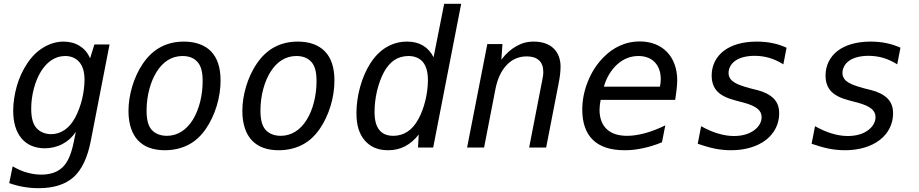

<svg xmlns="http://www.w3.org/2000/svg" viewBox="-20 -780 4856 1015"><path d="M183.6 214.8C263.2 214.8 325.7 195.3 369.1 156.2C412.6 117.2 442.9 52.7 460 -35.2L559.1 -544.9H479L456.1 -471.2C444.3 -500.5 425.3 -522 402.3 -536.6C377.4 -552.2 348.6 -560.1 316.4 -560.1C279.8 -560.1 244.6 -549.8 210.9 -529.8C177.2 -509.8 149.9 -483.4 124 -444.8C100.1 -409.2 82 -369.6 69.3 -326.2C56.2 -281.2 49.8 -234.9 49.8 -194.3C49.8 -133.8 64 -83.5 93.8 -48.3C122.6 -14.2 165 3.9 216.3 3.9C249 3.9 281.2 -3.4 310.1 -18.6C338.4 -33.2 361.8 -54.7 380.9 -83L369.1 -25.9C356.4 36.1 337.9 78.1 311 104C284.2 129.9 246.6 143.1 198.2 143.1C172.4 143.1 146.5 139.2 121.1 131.8C95.2 124.5 72.8 114.3 46.9 99.1L28.8 188C53.2 196.8 78.6 203.6 104.5 208C130.4 212.4 155.8 214.8 183.6 214.8ZM250.5 -70.8C218.8 -70.8 190.9 -82.5 172.4 -103.5C156.2 -122.1 145 -151.9 145 -205.6C145 -275.4 164.1 -349.6 196.3 -401.9C226.6 -451.2 270 -483.9 324.2 -483.9C355 -483.9 381.3 -473.1 399.4 -451.7C418 -429.7 426.8 -398.9 426.8 -357.9C426.8 -329.1 422.4 -290 413.6 -254.4C406.2 -224.1 392.6 -185.5 376 -155.8C360.8 -128.4 342.3 -106.9 321.3 -92.8C298.8 -77.6 274.9 -70.8 250.5 -70.8Z M851.1 14.2C896.5 14.2 939.5 4.4 976.1 -14.6C1012.7 -33.7 1043 -61.5 1069.8 -101.1C1090.3 -131.3 1111.3 -172.4 1126 -221.2C1139.2 -265.6 1146 -310.5 1146 -354.5C1146 -422.4 1129.4 -473.1 1096.2 -507.8C1062 -543.5 1011.2 -560.1 952.1 -560.1C906.2 -560.1 865.2 -550.3 828.6 -530.8C792.5 -511.2 762.7 -483.4 735.8 -444.3C710 -406.7 691.4 -364.3 679.2 -323.7C666 -279.8 659.2 -235.8 659.2 -193.4C659.2 -123 678.2 -71.8 708.5 -39.1C742.2 -2.4 791.5 14.2 851.1 14.2ZM862.3 -62C830.1 -62 801.3 -72.3 782.2 -93.3C762.2 -115.7 754.9 -149.9 754.9 -196.3C754.9 -274.9 775.9 -349.1 808.1 -400.4C840.8 -452.6 886.7 -483.9 944.8 -483.9C976.6 -483.9 1004.4 -474.6 1023.9 -452.6C1043.9 -430.2 1051.3 -397.5 1051.3 -350.6C1051.3 -276.4 1033.2 -200.7 998.5 -145.5C965.3 -92.8 918.5 -62 862.3 -62Z M1453.1 14.2C1498.5 14.2 1541.5 4.4 1578.1 -14.6C1614.7 -33.7 1645 -61.5 1671.9 -101.1C1692.4 -131.3 1713.4 -172.4 1728 -221.2C1741.2 -265.6 1748 -310.5 1748 -354.5C1748 -422.4 1731.4 -473.1 1698.2 -507.8C1664.1 -543.5 1613.3 -560.1 1554.2 -560.1C1508.3 -560.1 1467.3 -550.3 1430.7 -530.8C1394.5 -511.2 1364.7 -483.4 1337.9 -444.3C1312 -406.7 1293.5 -364.3 1281.2 -323.7C1268.1 -279.8 1261.2 -235.8 1261.2 -193.4C1261.2 -123 1280.3 -71.8 1310.5 -39.1C1344.2 -2.4 1393.6 14.2 1453.1 14.2ZM1464.4 -62C1432.1 -62 1403.3 -72.3 1384.3 -93.3C1364.3 -115.7 1356.9 -149.9 1356.9 -196.3C1356.9 -274.9 1377.9 -349.1 1410.2 -400.4C1442.9 -452.6 1488.8 -483.9 1546.9 -483.9C1578.6 -483.9 1606.4 -474.6 1626 -452.6C1646 -430.2 1653.3 -397.5 1653.3 -350.6C1653.3 -276.4 1635.3 -200.7 1600.6 -145.5C1567.4 -92.8 1520.5 -62 1464.4 -62Z M2031.7 14.2C2064.9 14.2 2094.7 7.3 2121.6 -6.8C2148.4 -21 2172.4 -41.5 2193.4 -68.8L2189.9 0H2270L2418 -759.8H2328.1L2272 -477.1C2258.8 -503.9 2240.7 -524.4 2216.3 -539.1C2192.4 -553.2 2165.5 -560.1 2132.3 -560.1C2091.8 -560.1 2055.7 -549.8 2023.4 -530.8C1991.2 -511.7 1962.4 -483.9 1937 -443.8C1916 -410.6 1897.5 -370.1 1883.8 -320.8C1870.6 -273.4 1864.3 -225.1 1864.3 -182.6C1864.3 -117.7 1878.9 -71.3 1908.7 -37.1C1937 -4.4 1976.6 14.2 2031.7 14.2ZM2059.1 -62C2026.4 -62 2001.5 -72.3 1984.9 -93.3C1968.3 -114.3 1960 -144.5 1960 -189.5C1960 -222.2 1964.4 -262.7 1973.1 -299.3C1981.9 -335.9 1995.6 -373 2009.8 -398.9C2024.4 -425.8 2044.4 -449.2 2065.4 -462.9C2085.4 -476.1 2111.8 -483.9 2139.2 -483.9C2174.3 -483.9 2200.2 -471.2 2216.3 -451.2C2233.4 -430.2 2242.2 -398.4 2242.2 -355C2242.2 -322.8 2237.3 -284.2 2228.5 -248C2219.2 -210 2207 -177.7 2190.9 -148.9C2174.8 -120.1 2157.2 -99.1 2134.3 -84C2111.8 -69.3 2086.9 -62 2059.1 -62Z M2449.2 0H2539.1L2599.1 -309.1C2609.9 -363.8 2629.9 -406.2 2658.7 -436.5C2687.5 -466.8 2722.7 -481.9 2764.6 -481.9C2792.5 -481.9 2814.5 -475.1 2829.6 -460.9C2844.7 -446.8 2852.1 -427.2 2852.1 -398.9C2852.1 -382.3 2849.6 -373 2844.7 -346.2C2843.8 -342.3 2845.2 -345.2 2843.3 -339.4L2777.3 0H2867.2L2933.1 -338.9C2937.5 -361.8 2939.5 -374 2940.9 -387.2C2942.4 -400.4 2943.4 -417.5 2943.4 -428.2C2943.4 -467.3 2930.2 -502 2905.8 -524.9C2880.9 -548.3 2844.7 -560.1 2802.2 -560.1C2766.1 -560.1 2737.8 -551.8 2710 -536.1C2681.2 -520 2654.8 -496.6 2630.4 -464.8L2636.2 -546.9H2556.2Z M3282.7 14.2C3317.9 14.2 3347.2 10.3 3379.4 3.4C3413.1 -3.9 3442.4 -12.7 3479.5 -27.8L3497.1 -117.2C3460 -99.1 3424.3 -85.4 3390.6 -76.2C3356.4 -66.9 3325.7 -62 3295.4 -62C3249 -62 3211.9 -73.7 3187 -97.7C3162.1 -121.6 3149.4 -156.2 3149.4 -199.7C3149.4 -208 3149.9 -215.3 3150.9 -223.6C3151.9 -231.9 3153.3 -241.7 3155.3 -252H3549.3C3554.2 -282.7 3556.6 -304.7 3557.6 -314.9C3559.1 -331.1 3560.1 -342.3 3560.1 -356C3560.1 -415.5 3541.5 -468.8 3505.9 -505.4C3471.7 -540.5 3422.9 -561 3361.3 -561C3324.2 -561 3291 -553.7 3258.3 -539.1C3226.6 -524.9 3197.8 -505.4 3168.5 -475.1C3133.8 -439.5 3106.9 -397.5 3087.4 -348.6C3067.9 -299.8 3058.1 -250 3058.1 -200.2C3058.1 -130.4 3077.1 -76.7 3114.3 -40.5C3150.4 -5.4 3205.1 14.2 3282.7 14.2ZM3172.4 -321.8C3186.5 -372.6 3213.4 -413.1 3243.2 -439.9C3277.3 -470.7 3316.4 -483.9 3355 -483.9C3389.6 -483.9 3420.4 -473.1 3441.4 -451.2C3462.4 -429.2 3473.1 -398.4 3473.1 -361.8C3473.1 -354 3472.7 -349.1 3472.2 -343.8C3471.7 -337.9 3470.2 -330.6 3468.3 -321.8Z M3845.2 14.2C3916.5 14.2 3981.9 -3.9 4028.8 -40C4074.2 -75.2 4099.1 -125 4099.1 -180.2C4099.1 -214.4 4089.8 -238.3 4070.8 -258.3C4049.8 -279.8 4018.6 -294.9 3985.4 -303.2L3950.2 -312C3946.8 -313 3949.2 -312 3939.5 -314.9C3879.9 -332 3831.5 -348.1 3831.5 -394.5C3831.5 -417 3842.8 -442.4 3868.7 -460C3893.1 -476.6 3929.2 -484.9 3969.2 -484.9C3996.6 -484.9 4023.9 -481 4048.3 -473.6C4071.3 -466.8 4098.1 -454.6 4121.1 -439.9L4138.2 -527.8C4114.3 -538.6 4089.4 -546.9 4063 -552.2C4036.6 -557.6 4008.8 -560.1 3981 -560.1C3905.3 -560.1 3846.2 -542 3806.2 -511.2C3763.7 -478.5 3742.2 -432.1 3742.2 -380.9C3742.2 -346.2 3752 -317.9 3772 -296.9C3792 -275.9 3822.3 -261.2 3864.3 -250L3897 -241.2L3910.6 -237.8C3981.9 -218.3 4006.3 -194.8 4006.3 -160.6C4006.3 -135.3 3992.7 -109.9 3965.3 -90.3C3938 -70.8 3902.3 -61 3859.9 -61C3831.5 -61 3805.2 -65.4 3775.9 -74.2C3747.1 -82.5 3717.3 -95.7 3686.5 -112.8L3668.5 -20C3699.7 -9.3 3730.5 0 3759.8 5.9C3784.2 10.7 3814.5 14.2 3845.2 14.2Z M4447.3 14.2C4518.6 14.2 4584 -3.9 4630.9 -40C4676.3 -75.2 4701.2 -125 4701.2 -180.2C4701.2 -214.4 4691.9 -238.3 4672.9 -258.3C4651.9 -279.8 4620.6 -294.9 4587.4 -303.2L4552.2 -312C4548.8 -313 4551.3 -312 4541.5 -314.9C4481.9 -332 4433.6 -348.1 4433.6 -394.5C4433.6 -417 4444.8 -442.4 4470.7 -460C4495.1 -476.6 4531.2 -484.9 4571.3 -484.9C4598.6 -484.9 4626 -481 4650.4 -473.6C4673.3 -466.8 4700.2 -454.6 4723.1 -439.9L4740.2 -527.8C4716.3 -538.6 4691.4 -546.9 4665 -552.2C4638.7 -557.6 4610.8 -560.1 4583 -560.1C4507.3 -560.1 4448.2 -542 4408.2 -511.2C4365.7 -478.5 4344.2 -432.1 4344.2 -380.9C4344.2 -346.2 4354 -317.9 4374 -296.9C4394 -275.9 4424.3 -261.2 4466.3 -250L4499 -241.2L4512.7 -237.8C4584 -218.3 4608.4 -194.8 4608.4 -160.6C4608.4 -135.3 4594.7 -109.9 4567.4 -90.3C4540 -70.8 4504.4 -61 4461.9 -61C4433.6 -61 4407.2 -65.4 4377.9 -74.2C4349.1 -82.5 4319.3 -95.7 4288.6 -112.8L4270.5 -20C4301.8 -9.3 4332.5 0 4361.8 5.9C4386.2 10.7 4416.5 14.2 4447.3 14.2Z"/></svg>

Font: Hack
Style: Oblique
Weight: 400
Italic angle: -12°
Monospace: yes
Designer: Christopher Simpkins
Foundry: Christopher Simpkins
Version: Version 2.010